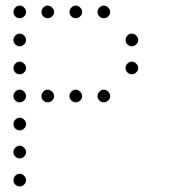

<svg xmlns="http://www.w3.org/2000/svg" viewBox="-20 -693 640 685"><path d="M49 -673Q41 -673 34.5 -666Q28 -659 28 -651V-649Q28 -641 34.5 -634.5Q41 -628 49 -628H51Q59 -628 66 -634.5Q73 -641 73 -649V-651Q73 -659 66 -666Q59 -673 51 -673ZM149 -673Q141 -673 134.5 -666Q128 -659 128 -651V-649Q128 -641 134.5 -634.5Q141 -628 149 -628H151Q159 -628 166 -634.5Q173 -641 173 -649V-651Q173 -659 166 -666Q159 -673 151 -673ZM249 -673Q241 -673 234.5 -666Q228 -659 228 -651V-649Q228 -641 234.5 -634.5Q241 -628 249 -628H251Q259 -628 266 -634.5Q273 -641 273 -649V-651Q273 -659 266 -666Q259 -673 251 -673ZM349 -673Q341 -673 334.5 -666Q328 -659 328 -651V-649Q328 -641 334.5 -634.5Q341 -628 349 -628H351Q359 -628 366 -634.5Q373 -641 373 -649V-651Q373 -659 366 -666Q359 -673 351 -673ZM49 -573Q41 -573 34.5 -566Q28 -559 28 -551V-549Q28 -541 34.5 -534.5Q41 -528 49 -528H51Q59 -528 66 -534.5Q73 -541 73 -549V-551Q73 -559 66 -566Q59 -573 51 -573ZM449 -573Q441 -573 434.5 -566Q428 -559 428 -551V-549Q428 -541 434.5 -534.5Q441 -528 449 -528H451Q459 -528 466 -534.5Q473 -541 473 -549V-551Q473 -559 466 -566Q459 -573 451 -573ZM49 -473Q41 -473 34.5 -466Q28 -459 28 -451V-449Q28 -441 34.5 -434.5Q41 -428 49 -428H51Q59 -428 66 -434.5Q73 -441 73 -449V-451Q73 -459 66 -466Q59 -473 51 -473ZM449 -473Q441 -473 434.5 -466Q428 -459 428 -451V-449Q428 -441 434.5 -434.5Q441 -428 449 -428H451Q459 -428 466 -434.5Q473 -441 473 -449V-451Q473 -459 466 -466Q459 -473 451 -473ZM49 -373Q41 -373 34.5 -366Q28 -359 28 -351V-349Q28 -341 34.5 -334.5Q41 -328 49 -328H51Q59 -328 66 -334.5Q73 -341 73 -349V-351Q73 -359 66 -366Q59 -373 51 -373ZM149 -373Q141 -373 134.5 -366Q128 -359 128 -351V-349Q128 -341 134.5 -334.5Q141 -328 149 -328H151Q159 -328 166 -334.5Q173 -341 173 -349V-351Q173 -359 166 -366Q159 -373 151 -373ZM249 -373Q241 -373 234.5 -366Q228 -359 228 -351V-349Q228 -341 234.5 -334.5Q241 -328 249 -328H251Q259 -328 266 -334.5Q273 -341 273 -349V-351Q273 -359 266 -366Q259 -373 251 -373ZM349 -373Q341 -373 334.5 -366Q328 -359 328 -351V-349Q328 -341 334.5 -334.5Q341 -328 349 -328H351Q359 -328 366 -334.5Q373 -341 373 -349V-351Q373 -359 366 -366Q359 -373 351 -373ZM49 -273Q41 -273 34.5 -266Q28 -259 28 -251V-249Q28 -241 34.5 -234.5Q41 -228 49 -228H51Q59 -228 66 -234.5Q73 -241 73 -249V-251Q73 -259 66 -266Q59 -273 51 -273ZM49 -173Q41 -173 34.5 -166Q28 -159 28 -151V-149Q28 -141 34.5 -134.5Q41 -128 49 -128H51Q59 -128 66 -134.5Q73 -141 73 -149V-151Q73 -159 66 -166Q59 -173 51 -173ZM49 -73Q41 -73 34.5 -66Q28 -59 28 -51V-49Q28 -41 34.5 -34.5Q41 -28 49 -28H51Q59 -28 66 -34.5Q73 -41 73 -49V-51Q73 -59 66 -66Q59 -73 51 -73Z"/></svg>

Font: Doto Rounded Light
Style: Regular
Weight: 300
Monospace: yes
Version: Version 1.000